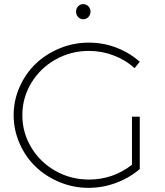

<svg xmlns="http://www.w3.org/2000/svg" viewBox="-20 -906 798 927"><path d="M409.2 -700.2Q478.5 -700.2 541.7 -676Q605 -651.9 654.8 -607.9L629.9 -577.1Q585.9 -616.7 528.6 -638.4Q471.2 -660.2 409.2 -660.2Q322.3 -660.2 248.3 -618.7Q174.3 -577.1 131.1 -505.6Q87.9 -434.1 87.9 -350.1Q87.9 -265.6 131.1 -193.8Q174.3 -122.1 248.3 -80.6Q322.3 -39.1 409.2 -39.1Q525.9 -39.1 617.2 -110.8V-342.8H654.8V-89.8Q605.5 -47.4 540.8 -23.2Q476.1 1 407.2 1Q334 1 267.1 -26.9Q200.2 -54.7 151.6 -101.6Q103 -148.4 74.5 -213.6Q45.9 -278.8 45.9 -350.1Q45.9 -421.4 74.7 -486.3Q103.5 -551.3 152.3 -598.1Q201.2 -645 268.3 -672.6Q335.4 -700.2 409.2 -700.2ZM347.2 -850.1Q347.2 -865.2 357.4 -875.7Q367.7 -886.2 381.8 -886.2Q396 -886.2 406.5 -875.7Q417 -865.2 417 -850.1Q417 -834.5 406.7 -823.7Q396.5 -813 381.8 -813Q367.7 -813 357.4 -823.7Q347.2 -834.5 347.2 -850.1Z"/></svg>

Font: Trueno UltraLight
Style: Regular
Weight: 250
Designer: Julieta Ulanovsky
Foundry: Julieta Ulanovsky
Version: Version 3.001b | FøM Fix